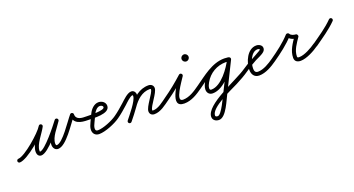

<svg xmlns="http://www.w3.org/2000/svg" viewBox="-61 -1073 3707 2010"><g transform="rotate(-20 1793.0 -67.5)"><path d="M-12 2.7C-11.6 14.2 -1.9 23.4 9.7 23C97.9 20.2 316.6 -169.9 361.3 -247.5C368.1 -259.3 361.9 -270.4 352.5 -275.4C343.1 -280.5 330.5 -279.6 324.3 -267.4C286 -191.4 201.4 -110.9 201.4 -22C201.4 5.3 215.9 30.9 246.3 30.9C327.1 30.9 488.5 -180.7 536.7 -245.5C544.8 -256.3 539.7 -267.9 530.9 -274C522 -280.1 509.4 -280.6 502.2 -269.2C458.6 -200.5 381.5 -121.1 381.5 -35.7C381.5 -4.6 399.8 26.7 434.1 26.7C528.4 26.7 645.1 -171.6 707.8 -244.3C713.8 -251.2 704.5 -259.2 693.8 -263.2C683.1 -267.2 670.9 -267.1 670.9 -258C670.9 -164.4 754.2 -150.1 830 -150C841.6 -150 851 -159.4 851 -171C851 -182.6 841.6 -192 830 -192C779.8 -192.1 712.9 -192.8 712.9 -258C712.9 -267.1 706.6 -274 698.9 -276.9C691.2 -279.8 681.9 -278.6 676 -271.7C624.1 -211.5 500.7 -15.3 434.1 -15.3C425.3 -15.3 423.5 -29.2 423.5 -35.7C423.5 -109.2 499.4 -186.3 537.6 -246.8C544.8 -258.1 540.2 -269.5 531.8 -275.3C523.3 -281.1 511.1 -281.3 503 -270.5C466.5 -221.4 301.8 -11.1 246.3 -11.1C243.6 -11.1 243.4 -18 243.4 -22C243.4 -94.8 328.5 -182.3 361.8 -248.6C368 -260.7 362.1 -271.6 353.1 -276.5C344 -281.4 331.7 -280.3 324.9 -268.5C288.4 -205.1 79.4 -21.2 8.3 -19C-3.2 -18.6 -12.4 -8.9 -12 2.7Z M809 -171C809 -159.4 818.4 -150 830 -150C886 -150.1 1071.5 -131.8 1071.5 -222.5C1071.5 -263.6 1033.4 -288.6 995.4 -288.6C946.7 -288.6 906.5 -245 887 -204C874.2 -177 861.3 -150 848.5 -123C836.7 -98.2 823.8 -70.3 823.8 -42.3C823.8 -0.7 849.4 27.9 892.3 27.9C962 27.9 1076.6 -20.1 1132.2 -59.9C1141.7 -66.7 1143.8 -79.8 1137.1 -89.2C1130.3 -98.7 1117.2 -100.8 1107.8 -94.1C1059.3 -59.3 952.9 -14.1 892.3 -14.1C872.6 -14.1 865.8 -23.6 865.8 -42.3C865.8 -63.3 877.6 -86.5 886.4 -105C899.2 -132 912.1 -159 925 -186C937 -211.3 964.3 -246.6 995.4 -246.6C1009.5 -246.6 1029.5 -239.4 1029.5 -222.5C1029.5 -183.5 853.8 -192 830 -192C818.4 -192 809 -182.6 809 -171Z M1102.7 -65C1109.3 -55.5 1122.4 -53.1 1132 -59.7C1176.4 -90.5 1216.7 -126.6 1257 -162.4C1275.7 -179.2 1330.3 -235.3 1356.7 -235.3C1361.1 -235.3 1361.1 -227.4 1361.1 -224.4C1361.1 -172.6 1254.9 -48.5 1219.4 -2.9C1212.3 6.3 1214 19.5 1223.1 26.6C1232.3 33.7 1245.5 32 1252.6 22.9C1296 -33 1403.1 -156.1 1403.1 -224.4C1403.1 -252 1386.8 -277.3 1356.7 -277.3C1313.1 -277.3 1259.5 -220.9 1229 -193.8C1190 -159.1 1151 -124 1108 -94.3C1098.5 -87.7 1096.1 -74.6 1102.7 -65ZM1252.4 23.1C1285.7 -18.7 1320.1 -60 1350.3 -104.1C1396.8 -172 1460.9 -234 1548.2 -234C1552.8 -234 1560.1 -233.4 1560.1 -227.5C1560.1 -186.5 1455.7 -73.8 1455.7 -18.6C1455.7 12.1 1477.1 30 1507 30C1575.6 30 1638.5 -21.8 1692.1 -59.9C1701.6 -66.6 1703.8 -79.7 1697.1 -89.1C1690.4 -98.6 1677.3 -100.8 1667.9 -94.1C1622.5 -62 1564.5 -12 1507 -12C1499.6 -12 1497.7 -11.6 1497.7 -18.6C1497.7 -60.7 1602 -172.8 1602 -227.5C1602 -257.9 1576.7 -276 1548.2 -276C1446.2 -276 1370.3 -207.8 1315.7 -127.9C1286.1 -84.6 1252.3 -44.1 1219.6 -3.1C1212.4 6 1213.8 19.2 1222.9 26.4C1232 33.6 1245.2 32.2 1252.4 23.1Z M1691.9 -59.7C1769.8 -113.5 1845.9 -176.1 1916.1 -239.4C1925 -247.4 1920.1 -259.2 1911.5 -266.4C1902.9 -273.6 1890.4 -276.2 1884.1 -266C1844.6 -201.8 1670.3 32 1839 32C1920.7 32 1990.7 -14.5 2055.1 -59.8C2064.6 -66.5 2066.8 -79.6 2060.2 -89.1C2053.5 -98.6 2040.4 -100.8 2030.9 -94.2C1974.5 -54.4 1910.9 -10 1839 -10C1749.5 -10 1891.7 -198.2 1919.9 -244C1926.2 -254.2 1922.7 -264.9 1915.3 -271C1908 -277.1 1896.9 -278.6 1887.9 -270.6C1819.1 -208.5 1744.4 -147 1668.1 -94.3C1658.5 -87.7 1656.1 -74.6 1662.7 -65.1C1669.3 -55.5 1682.4 -53.1 1691.9 -59.7ZM2005 -414C2005 -412.6 2009.4 -417 2008 -417C2006.6 -417 2011 -412.6 2011 -414C2011 -415.4 2006.6 -411 2008 -411C2009.4 -411 2005 -415.4 2005 -414ZM1969 -414C1969 -392.5 1986.5 -375 2008 -375C2029.5 -375 2047 -392.5 2047 -414C2047 -435.5 2029.5 -453 2008 -453C1986.5 -453 1969 -435.5 1969 -414Z M2025.8 -65C2032.4 -55.5 2045.5 -53.1 2055 -59.8C2153.6 -128.5 2264 -226.8 2389.3 -226.8C2402.6 -226.8 2415.3 -225.8 2428.4 -224.2C2439.9 -222.7 2450.4 -230.9 2451.8 -242.4C2453.3 -253.9 2445.1 -264.4 2433.6 -265.8C2418.8 -267.7 2404.3 -268.8 2389.3 -268.8C2252.9 -268.8 2137.8 -168.7 2031 -94.2C2021.5 -87.6 2019.1 -74.5 2025.8 -65ZM2434 -265.8C2420.3 -267.7 2407 -268.7 2393.2 -268.7C2278.6 -268.7 2175.5 -209.1 2120.1 -108.7C2107.1 -85.3 2094.1 -55.8 2094.1 -28.4C2094.1 8.1 2117.6 34 2154.7 34C2284.9 34 2405.3 -132.1 2454.9 -233.8C2460 -244.2 2455.6 -256.8 2445.2 -261.9C2434.8 -267 2422.2 -262.6 2417.1 -252.2C2375.8 -167.3 2265.8 -8 2154.7 -8C2140.8 -8 2136.1 -14.9 2136.1 -28.4C2136.1 -48.2 2147.6 -71.7 2156.9 -88.5C2205 -175.5 2293.9 -226.7 2393.2 -226.7C2405 -226.7 2416.4 -225.9 2428 -224.2C2439.5 -222.6 2450.1 -230.5 2451.8 -242C2453.4 -253.5 2445.5 -264.1 2434 -265.8ZM2417.2 -252.3C2366.2 -149.3 2315.3 -46.3 2264.2 56.7C2264.2 56.7 2264.3 56.5 2264.4 56.3C2264.5 56.1 2264.6 56 2264.6 56C2237.6 105.5 2165.2 276.1 2121.8 276.1C2111.6 276.1 2096 273.2 2096 260.4C2096 170.6 2349.6 64.9 2421.8 27.5C2473 1 2523.9 -26.7 2571.1 -59.8C2580.6 -66.5 2582.9 -79.6 2576.2 -89.1C2569.5 -98.6 2556.4 -100.9 2546.9 -94.2C2429.2 -11.5 2054 123.7 2054 260.4C2054 298.3 2087.4 318.1 2121.8 318.1C2203.3 318.1 2264.5 144 2301.4 76C2301.4 76 2301.5 75.9 2301.6 75.7C2301.7 75.5 2301.8 75.3 2301.8 75.3C2352.9 -27.6 2403.9 -130.6 2454.8 -233.7C2460 -244.1 2455.7 -256.7 2445.3 -261.8C2434.9 -267 2422.3 -262.7 2417.2 -252.3Z M2571 -59.8C2611.2 -87.8 2652.7 -113.7 2695.9 -136.9C2727.7 -153.9 2774.1 -169.5 2799.6 -195.2C2809.6 -205.2 2815 -217.7 2815 -232C2815 -264.1 2780.3 -282 2752 -282C2650.7 -282 2597 -151.9 2597 -66C2597 -15.5 2622.1 25 2677 25C2748.9 25 2823.5 -20 2880.1 -59.8C2889.6 -66.5 2891.8 -79.6 2885.2 -89.1C2878.5 -98.6 2865.4 -100.8 2855.9 -94.2C2807.2 -59.9 2739.3 -17 2677 -17C2646.2 -17 2639 -38.9 2639 -66C2639 -126.8 2677 -240 2752 -240C2756.3 -240 2773 -236 2773 -232C2773 -224.4 2763.6 -219.6 2758.1 -216.3C2687.7 -174 2615.3 -141.9 2547 -94.2C2537.5 -87.6 2535.1 -74.5 2541.8 -65C2548.4 -55.5 2561.5 -53.1 2571 -59.8Z M2880 -59.8C2961.3 -116.2 3049.4 -182.2 3115.6 -256C3119.7 -260.6 3109.8 -264.5 3099.4 -265.9C3089.1 -267.4 3078.4 -266.3 3081.2 -260.7C3099.1 -224.3 3141.7 -209.1 3179.9 -207C3186.9 -206.7 3184.7 -217.7 3179.9 -227.4C3175 -237.1 3167.4 -245.4 3163.5 -239.6C3120.5 -174.4 3071.2 -109 3071.2 -27.1C3071.2 12.5 3099.8 28.9 3136.1 28.9C3203.2 28.9 3295.1 -21.8 3348.2 -59.9C3357.7 -66.7 3359.8 -79.8 3353.1 -89.2C3346.3 -98.7 3333.2 -100.8 3323.8 -94.1C3278.3 -61.5 3193.5 -13.1 3136.1 -13.1C3123.2 -13.1 3113.2 -12.6 3113.2 -27.1C3113.2 -99.1 3160.6 -159 3198.5 -216.4C3202.4 -222.3 3201.8 -230.3 3198.5 -236.8C3195.2 -243.4 3189.2 -248.6 3182.1 -249C3160 -250.2 3129.5 -257.6 3118.8 -279.3C3116.1 -284.8 3109.6 -288.3 3102.7 -289.2C3095.7 -290.2 3088.5 -288.6 3084.4 -284C3020.4 -212.7 2934.6 -148.8 2856 -94.2C2846.5 -87.6 2844.1 -74.5 2850.8 -65C2857.4 -55.5 2870.5 -53.1 2880 -59.8Z M3318.9 -63.5C3325.6 -54 3338.7 -51.8 3348.2 -58.5C3431.4 -117.7 3520.3 -176.4 3592 -249.3C3600.1 -257.5 3600 -270.8 3591.7 -279C3583.5 -287.1 3570.2 -287 3562 -278.7C3492.1 -207.6 3405 -150.4 3323.8 -92.8C3314.4 -86.1 3312.2 -73 3318.9 -63.5Z"/></g></svg>

Font: FRB American Cursive Guidelines Arrows Medium
Style: Italic
Weight: 500
Italic angle: -25°
Version: Version 2.0;Modular Font Editor K font №1